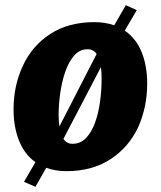

<svg xmlns="http://www.w3.org/2000/svg" viewBox="-20 -649 617 737"><path d="M116 68 72 49 116 -26.5Q73.5 -57 52.8 -109.8Q32 -162.5 32 -229Q32 -320.5 68 -397Q103.5 -473.5 173.2 -518.8Q243 -564 342 -564Q384 -564 418.5 -552L463 -629L505 -610L459 -531.5Q502.5 -501.5 523.8 -448.8Q545 -396 545 -328Q545 -237.5 510 -160Q474 -83.5 404 -37.8Q334 8 235 8Q192 8 157.5 -5ZM205 -209Q205 -183.5 208 -163.5L351 -442Q338 -460 316 -460Q285.5 -460 264.2 -435.2Q243 -410.5 230 -372Q217 -333.5 211 -290Q205 -246.5 205 -209ZM258 -97Q289.5 -97 311 -120Q332.5 -143 345.5 -180Q358.5 -217 364.2 -260.2Q370 -303.5 370 -344Q370 -356.5 369.5 -368.5Q369 -380.5 367.5 -391.5L223.5 -116Q236 -97 258 -97Z"/></svg>

Font: Merriweather Sans ExtraBold
Style: Italic
Weight: 800
Italic angle: -7.5°
Designer: Eben Sorkin
Foundry: Eben Sorkin
Version: Version 2.001; ttfautohint (v1.8.3)